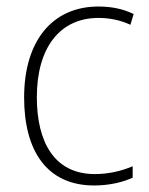

<svg xmlns="http://www.w3.org/2000/svg" viewBox="-20 -652 457 589"><path d="M269 -83C315 -83 357 -93 387 -107V-142C352 -127 312 -118 271 -118C146 -118 93 -217 93 -354C93 -506 164 -597 282 -597C314 -597 348 -591 380 -576L390 -609C359 -624 324 -632 282 -632C141 -632 54 -527 54 -353C54 -189 124 -83 269 -83Z"/></svg>

Font: Noto Sans Kannada UI SemiCondensed ExtraLight
Style: Regular
Weight: 200
Width: 4
Designer: Jelle Bosma - Monotype Design Team
Foundry: Monotype Imaging Inc.
Version: Version 2.005